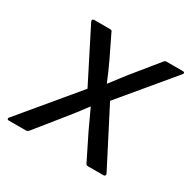

<svg xmlns="http://www.w3.org/2000/svg" viewBox="-134 -603 720 720"><g transform="rotate(30 225.5 -243.5)"><path d="M-11 0Q-16 0 -17.5 -3.5Q-19 -7 -15 -11L185 -251L71 -476Q69 -481 71 -484Q73 -487 79 -487H146Q155 -487 156 -481L202 -386Q212 -365 221 -344.5Q230 -324 238 -304H239Q255 -324 270.5 -345Q286 -366 302 -385L380 -481Q383 -485 385.5 -486Q388 -487 392 -487H462Q467 -487 468.5 -484Q470 -481 466 -476L281 -254L406 -11Q408 -7 406 -3.5Q404 0 399 0H332Q324 0 322 -6L268 -115Q258 -136 248.5 -157Q239 -178 229 -199H228Q212 -177 195.5 -156Q179 -135 163 -115L75 -6Q70 0 63 0Z"/></g></svg>

Font: Sofia Sans Semi Condensed
Style: Italic
Weight: 400
Italic angle: -9°
Designer: Botio Nikoltchev, Ani Petrova
Foundry: lettersoup
Version: Version 4.101